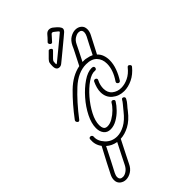

<svg xmlns="http://www.w3.org/2000/svg" viewBox="-301 -649 880 880"><g transform="rotate(-45 139.0 -208.5)"><path d="M259 -177Q253 -177 249.5 -182Q246 -187 250 -193Q280 -237 280 -278Q280 -307 262.5 -325.5Q245 -344 210 -344Q158 -344 108.5 -298.5Q59 -253 7 -185Q4 -182 1 -182Q-4 -182 -7.5 -188Q-11 -194 -7 -200Q38 -260 84 -305Q130 -350 182 -360Q198 -392 209.5 -414Q221 -436 226 -448Q237 -471 254 -481Q271 -491 287 -491Q304 -491 316 -481Q328 -471 328 -453Q328 -438 320 -423L277 -340Q289 -329 294.5 -313.5Q300 -298 300 -281Q300 -256 290.5 -230Q281 -204 266 -181Q263 -177 259 -177ZM261 -352Q273 -375 283 -395.5Q293 -416 302 -432Q308 -444 308 -453Q308 -472 288 -472Q278 -472 265 -464Q252 -456 244 -439Q239 -428 229 -408.5Q219 -389 206 -363Q212 -363 218.5 -363Q225 -363 232 -361Q249 -358 261 -352ZM79 -53Q58 -53 46.5 -67.5Q35 -82 35 -105Q35 -135 53 -171Q71 -207 99.5 -239.5Q128 -272 159 -293Q190 -314 215 -314Q229 -314 229 -304Q229 -300 226 -296.5Q223 -293 218 -294Q197 -296 169.5 -277Q142 -258 116 -228Q90 -198 72.5 -164.5Q55 -131 55 -104Q55 -91 60 -82Q65 -73 79 -73Q95 -73 113 -83.5Q131 -94 146 -109Q161 -124 168 -137Q171 -142 176 -142Q181 -142 185 -137.5Q189 -133 185 -127Q176 -112 159 -94.5Q142 -77 121 -65Q100 -53 79 -53ZM247 -133Q214 -133 190 -153Q166 -173 166 -207Q166 -219 169.5 -232.5Q173 -246 180 -261Q183 -267 189 -267Q194 -267 197.5 -263Q201 -259 198 -253Q192 -241 189.5 -230Q187 -219 187 -209Q187 -182 205 -167.5Q223 -153 248 -153Q270 -153 293 -164Q316 -175 335 -199Q338 -203 342 -203Q347 -203 351 -197.5Q355 -192 351 -187Q328 -159 300.5 -146Q273 -133 247 -133ZM-34 160Q-50 160 -62.5 150Q-75 140 -75 122Q-75 107 -67 92Q-57 72 -41 41Q-25 10 -4 -29Q-23 -54 -20 -86Q-20 -96 -10 -96Q-6 -96 -2.5 -92.5Q1 -89 0 -84Q-2 -58 20.5 -33.5Q43 -9 78 -9Q101 -9 127 -23Q153 -37 179 -70Q179 -70 185.5 -78Q192 -86 200 -95.5Q208 -105 211 -111Q214 -117 219 -117Q224 -117 227.5 -112.5Q231 -108 228 -102Q222 -90 212 -79Q202 -68 194 -57Q167 -22 137.5 -6.5Q108 9 81 10Q61 50 46.5 78Q32 106 27 117Q17 139 0 149.5Q-17 160 -34 160ZM-35 141Q-24 141 -11.5 132.5Q1 124 9 108Q14 97 27.5 71Q41 45 59 9Q30 4 10 -14Q-9 23 -24 53Q-39 83 -49 101Q-55 113 -55 122Q-55 141 -35 141ZM115 -420Q95 -420 95 -446Q95 -458 96.5 -466Q98 -474 106 -482L133 -509Q134 -511 138 -511Q143 -511 148 -506Q153 -501 147 -495L122 -470Q115 -463 114 -458.5Q113 -454 113 -446Q113 -440 114.5 -440Q116 -440 120 -443Q124 -446 139 -458.5Q154 -471 172.5 -486Q191 -501 207 -514.5Q223 -528 229 -533Q229 -533 229.5 -533.5Q230 -534 230 -535Q230 -537 226.5 -540.5Q223 -544 212 -552Q203 -560 197 -554Q178 -532 171 -525Q169 -523 166 -523Q160 -523 156.5 -529.5Q153 -536 157 -540Q165 -548 171.5 -555Q178 -562 181 -566Q190 -577 202 -577Q214 -577 224 -568Q251 -547 251 -534Q251 -527 243 -519Q236 -513 220 -499.5Q204 -486 185 -470.5Q166 -455 151 -442.5Q136 -430 132 -427Q124 -420 115 -420Z"/></g></svg>

Font: Neonderthaw
Style: Regular
Weight: 400
Designer: Robert E. Leuschke
Foundry: Robert E. Leuschke
Version: Version 1.010; ttfautohint (v1.8.3)